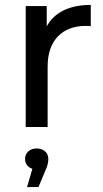

<svg xmlns="http://www.w3.org/2000/svg" viewBox="-20 -512 417 774"><path d="M236.4 -470.1C206.4 -455.4 183.7 -433.9 168.4 -405.7V-487.6H83.7V0H172V-242.9C172 -295.6 185.7 -336.3 213 -364.8C240.3 -393.3 277.8 -407.6 325.7 -407.6C334.3 -407.6 341 -407.3 345.9 -406.6V-492.2C303 -492.2 266.5 -484.8 236.4 -470.1ZM161.9 98.4C153.3 90.5 142 86.5 127.9 86.5C113.8 86.5 102.4 90.5 93.8 98.4C85.3 106.4 81 116.5 81 128.8C81 138.6 83.6 146.9 88.8 153.6C94 160.4 101.2 165.3 110.4 168.4L89.2 242H135.2L162.8 175.7C170.8 159.2 174.8 143.5 174.8 128.8C174.8 116.5 170.5 106.4 161.9 98.4Z"/></svg>

Font: Montserrat Ace
Style: Regular
Weight: 500
Designer: Julieta Ulanovsky
Foundry: Julieta Ulanovsky
Version: Version 1